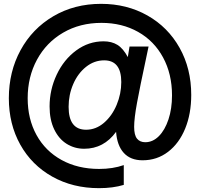

<svg xmlns="http://www.w3.org/2000/svg" viewBox="-20 -792 1040 999"><path d="M26 -281Q26 -419 87 -531Q148 -643 257.5 -707.5Q367 -772 506 -772Q640 -772 747 -711.5Q854 -651 914.5 -543Q975 -435 975 -298Q975 -200 943.5 -123Q912 -46 854.5 -2Q797 42 722 42Q659 42 624 3.5Q589 -35 584 -106Q520 -18 418 -18Q368 -18 327 -43.5Q286 -69 262 -119Q238 -169 238 -238Q238 -325 275 -403.5Q312 -482 376.5 -529.5Q441 -577 519 -577Q561 -577 591 -558.5Q621 -540 645 -495L654 -550H753L740 -488Q708 -339 693 -257.5Q678 -176 678 -132Q678 -89 693 -70.5Q708 -52 736 -52Q775 -52 806.5 -83.5Q838 -115 856.5 -170.5Q875 -226 875 -296Q875 -407 828.5 -493Q782 -579 698.5 -626Q615 -673 508 -673Q396 -673 308.5 -622Q221 -571 172.5 -481.5Q124 -392 124 -281Q124 -173 170 -89.5Q216 -6 300.5 40.5Q385 87 496 87Q567 87 624 67V170Q568 187 495 187Q359 187 252 127Q145 67 85.5 -39.5Q26 -146 26 -281ZM611 -365Q611 -478 522 -478Q470 -478 427.5 -444Q385 -410 361 -354.5Q337 -299 337 -236Q337 -117 428 -117Q479 -117 521 -153Q563 -189 587 -246.5Q611 -304 611 -365Z"/></svg>

Font: Open Sauce One Black
Style: Regular
Weight: 900
Designer: Alfredo Marco Pradil
Foundry: Creative Sauce Fz LLC
Version: Version 1.477